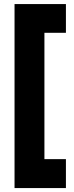

<svg xmlns="http://www.w3.org/2000/svg" viewBox="-20 -830 370 960"><path d="M202.1 -34.2Q211.9 -34.2 221.7 -34.2Q231.4 -34.2 241.2 -34.2Q250 -34.2 257.8 -34.2Q266.6 -34.2 274.4 -34.2Q283.2 -34.2 292 -34.2Q300.8 -34.2 309.6 -34.2Q309.6 -31.2 309.6 -29.3Q309.6 -26.4 309.6 -24.4Q309.6 -9.8 309.6 3.9Q309.6 18.6 309.6 32.2Q309.6 42 309.6 51.8Q309.6 61.5 309.6 71.3Q309.6 81.1 309.6 90.8Q309.6 100.6 309.6 110.4Q307.6 110.4 304.7 110.4Q302.7 110.4 299.8 110.4Q273.4 110.4 246.1 110.4Q218.8 110.4 192.4 110.4Q173.8 110.4 155.3 110.4Q136.7 110.4 118.2 110.4Q101.6 110.4 85.9 110.4Q69.3 110.4 52.7 110.4Q52.7 107.4 52.7 105.5Q52.7 102.5 52.7 99.6Q52.7 -2 52.7 -104.5Q52.7 -207 52.7 -309.6Q52.7 -379.9 52.7 -449.2Q52.7 -519.5 52.7 -589.8Q52.7 -644.5 52.7 -700.2Q52.7 -754.9 52.7 -809.6Q55.7 -809.6 57.6 -809.6Q60.5 -809.6 63.5 -809.6Q89.8 -809.6 117.2 -809.6Q143.6 -809.6 170.9 -809.6Q189.5 -809.6 208 -809.6Q226.6 -809.6 245.1 -809.6Q260.7 -809.6 277.3 -809.6Q293.9 -809.6 309.6 -809.6Q309.6 -807.6 309.6 -804.7Q309.6 -802.7 309.6 -799.8Q309.6 -786.1 309.6 -771.5Q309.6 -757.8 309.6 -743.2Q309.6 -734.4 309.6 -724.6Q309.6 -714.8 309.6 -705.1Q309.6 -695.3 309.6 -685.5Q309.6 -675.8 309.6 -666Q307.6 -666 304.7 -666Q302.7 -666 299.8 -666Q295.9 -666 292 -666Q288.1 -666 284.2 -666Q276.4 -666 267.6 -666Q259.8 -666 251 -666Q242.2 -666 234.4 -666Q225.6 -666 216.8 -666Q214.8 -666 211.9 -666Q209 -666 206.1 -666Q205.1 -666 204.1 -666Q203.1 -666 202.1 -666Q202.1 -594.7 202.1 -522.5Q202.1 -451.2 202.1 -379.9Q202.1 -329.1 202.1 -277.3Q202.1 -226.6 202.1 -175.8Q202.1 -159.2 202.1 -142.6Q202.1 -125 202.1 -108.4Q202.1 -89.8 202.1 -71.3Q202.1 -52.7 202.1 -34.2Z"/></svg>

Font: LeFont
Style: Bold
Weight: 800
Designer: Leryon MEDIA
Version: Version 1.0